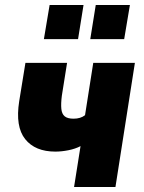

<svg xmlns="http://www.w3.org/2000/svg" viewBox="-20 -750 577 770"><path d="M277 0 303 -164Q282 -153 254.5 -147.5Q227 -142 202 -142Q121 -142 81 -192Q41 -242 57 -344L82 -498H249L228 -366Q224 -334 226 -313.5Q228 -293 239.5 -283.5Q251 -274 275 -274Q289 -274 300.5 -277.5Q312 -281 321 -288L354 -498H521L443 0ZM342 -593 364 -730H501L478 -593ZM156 -593 179 -730H315L293 -593Z"/></svg>

Font: Nunito Sans 10pt Condensed Black
Style: Italic
Weight: 900
Width: 3
Italic angle: -9°
Designer: Vernon Adams
Foundry: Vernon Adams
Version: Version 3.101;gftools[0.9.27]